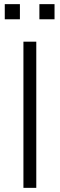

<svg xmlns="http://www.w3.org/2000/svg" viewBox="-20 -906 287 926"><path d="M93 0V-705H155V0ZM170 -813V-886H243V-813ZM3 -813V-886H76V-813Z"/></svg>

Font: Mulish Light
Style: Regular
Weight: 300
Designer: Vernon Adams
Foundry: Vernon Adams
Version: Version 3.603; ttfautohint (v1.8.3)